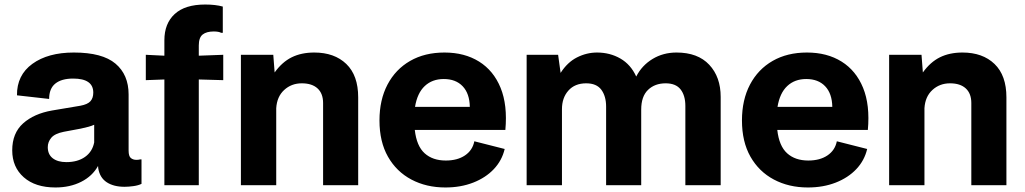

<svg xmlns="http://www.w3.org/2000/svg" viewBox="-20 -818 4525 848"><path d="M225 10Q136 10 85 -35Q34 -80 34 -154Q34 -230 82 -273Q130 -316 210 -330L335 -351Q367 -357 379.5 -371Q392 -385 392 -409Q392 -471 303 -471Q252 -471 224.5 -449Q197 -427 197 -381L55 -397Q54 -486 123 -536Q192 -586 306 -586Q432 -586 490 -537Q548 -488 548 -401V-153Q548 -128 558 -120Q568 -112 582 -112Q593 -112 599 -114H605V-6Q591 1 569.5 4Q548 7 530 7Q482 7 451.5 -13Q421 -33 414 -74L413 -85Q388 -40 338.5 -15Q289 10 225 10ZM273 -102Q323 -102 355.5 -125Q388 -148 396 -189V-267Q385 -262 370.5 -258Q356 -254 337 -250L262 -236Q222 -228 206.5 -209.5Q191 -191 191 -168Q191 -136 213 -119Q235 -102 273 -102Z M706 0V-467L624 -464V-576L706 -572V-640Q706 -714 751.5 -756Q797 -798 886 -798Q932 -798 964 -789V-673H957Q946 -679 924 -679Q892 -679 875 -665.5Q858 -652 858 -617V-572L966 -576V-464L858 -467V0Z M1044 0V-576H1187L1193 -498Q1226 -544 1268.5 -565Q1311 -586 1368 -586Q1457 -586 1509.5 -535.5Q1562 -485 1562 -388V0H1407V-363Q1407 -405 1382.5 -427.5Q1358 -450 1313 -450Q1267 -450 1235 -420.5Q1203 -391 1200 -340V0Z M1947 10Q1863 10 1797 -25Q1731 -60 1693.5 -126Q1656 -192 1656 -286Q1656 -377 1691.5 -444.5Q1727 -512 1791.5 -549Q1856 -586 1943 -586Q2032 -586 2096 -546Q2160 -506 2191 -430Q2222 -354 2212 -244H1812Q1820 -173 1855.5 -141Q1891 -109 1949 -109Q2000 -109 2033.5 -131.5Q2067 -154 2075 -194L2209 -160Q2197 -109 2161 -71Q2125 -33 2070 -11.5Q2015 10 1947 10ZM1940 -469Q1889 -469 1856 -438Q1823 -407 1813 -346H2055Q2054 -405 2023.5 -437Q1993 -469 1940 -469Z M2306 0V-576H2445L2456 -496Q2486 -543 2528.5 -564.5Q2571 -586 2617 -586Q2674 -586 2720 -559.5Q2766 -533 2790 -480Q2815 -529 2862 -557.5Q2909 -586 2968 -586Q3062 -586 3112.5 -532Q3163 -478 3163 -390V0H3007V-350Q3007 -396 2986 -423Q2965 -450 2920 -450Q2872 -450 2842 -421Q2812 -392 2812 -334V0H2657V-347Q2657 -393 2636 -421.5Q2615 -450 2569 -450Q2519 -450 2490.5 -418Q2462 -386 2462 -336V0Z M3548 10Q3464 10 3398 -25Q3332 -60 3294.5 -126Q3257 -192 3257 -286Q3257 -377 3292.5 -444.5Q3328 -512 3392.5 -549Q3457 -586 3544 -586Q3633 -586 3697 -546Q3761 -506 3792 -430Q3823 -354 3813 -244H3413Q3421 -173 3456.5 -141Q3492 -109 3550 -109Q3601 -109 3634.5 -131.5Q3668 -154 3676 -194L3810 -160Q3798 -109 3762 -71Q3726 -33 3671 -11.5Q3616 10 3548 10ZM3541 -469Q3490 -469 3457 -438Q3424 -407 3414 -346H3656Q3655 -405 3624.5 -437Q3594 -469 3541 -469Z M3907 0V-576H4050L4056 -498Q4089 -544 4131.5 -565Q4174 -586 4231 -586Q4320 -586 4372.5 -535.5Q4425 -485 4425 -388V0H4270V-363Q4270 -405 4245.5 -427.5Q4221 -450 4176 -450Q4130 -450 4098 -420.5Q4066 -391 4063 -340V0Z"/></svg>

Font: BDO Grotesk
Style: Bold
Weight: 700
Designer: Deni Anggara
Foundry: Lokal Container
Version: Version 2.000